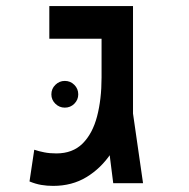

<svg xmlns="http://www.w3.org/2000/svg" viewBox="-20 -606 626 635"><path d="M155.8 8.8Q135.3 8.8 116.5 5.6Q97.7 2.4 77.6 -5.9L93.3 -110.8Q108.9 -105.5 126.7 -102.1Q144.5 -98.6 166.5 -98.6Q220.2 -98.6 253.2 -131.3Q286.1 -164.1 301 -220.9Q315.9 -277.8 315.9 -349.6V-392.1H418L416 -336.9Q415 -272 397.7 -210.2Q380.4 -148.4 347.2 -98.9Q314 -49.3 266.1 -20.3Q218.3 8.8 155.8 8.8ZM354.5 0 315.9 -305.2V-585.9H419.9V-230.5L453.1 0ZM143.1 -478V-585.9H405.3V-478ZM194.3 -250Q176.3 -250 163.1 -262.9Q149.9 -275.9 149.9 -293.9Q149.9 -312.5 163.1 -325.4Q176.3 -338.4 194.3 -338.4Q212.9 -338.4 225.8 -325.4Q238.8 -312.5 238.8 -293.9Q238.8 -275.9 225.8 -262.9Q212.9 -250 194.3 -250Z"/></svg>

Font: Cascadia Mono Medium
Style: Regular
Weight: 500
Monospace: yes
Designer: Aaron Bell
Foundry: Saja Typeworks
Version: Version 2407.024